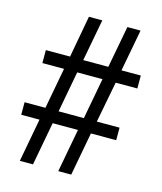

<svg xmlns="http://www.w3.org/2000/svg" viewBox="-108 -793 735 873"><g transform="rotate(15 259.5 -357.0)"><path d="M68 0H130L168 -204H287L249 0H310L348 -204H467V-263H360L397 -456H499V-517H408L445 -714H383L346 -517H228L265 -714H202L166 -517H52V-456H154L118 -263H20V-204H106ZM180 -263 216 -456H335L299 -263Z"/></g></svg>

Font: Noto Serif Myanmar SemiCondensed Medium
Style: Regular
Weight: 500
Width: 4
Designer: Ben Mitchell and the Monotype Design Team
Foundry: Monotype Imaging Inc.
Version: Version 2.106